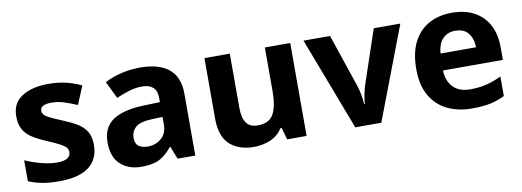

<svg xmlns="http://www.w3.org/2000/svg" viewBox="-50 -829 3018 1111"><g transform="rotate(-10 1459.0 -273.5)"><path d="M459 -162Q459 -79 400.5 -34.5Q342 10 226 10Q169 10 128 2.5Q87 -5 46 -22V-145Q90 -125 141 -112Q192 -99 231 -99Q275 -99 293.5 -112Q312 -125 312 -146Q312 -160 304.5 -171Q297 -182 272 -196Q247 -210 194 -232Q143 -254 110 -275.5Q77 -297 61 -327.5Q45 -358 45 -404Q45 -480 104 -518Q163 -556 261 -556Q312 -556 358 -546Q404 -536 453 -513L408 -406Q368 -423 332 -434.5Q296 -446 259 -446Q226 -446 209.5 -437Q193 -428 193 -410Q193 -397 201.5 -386.5Q210 -376 234.5 -364Q259 -352 307 -332Q354 -313 388 -292.5Q422 -272 440.5 -241.5Q459 -211 459 -162Z M799 -557Q909 -557 967.5 -509.5Q1026 -462 1026 -364V0H922L893 -74H889Q854 -30 815 -10Q776 10 708 10Q635 10 587 -32.5Q539 -75 539 -163Q539 -250 600 -291.5Q661 -333 783 -337L878 -340V-364Q878 -407 855.5 -427Q833 -447 793 -447Q753 -447 715 -435.5Q677 -424 639 -407L590 -508Q634 -531 687.5 -544Q741 -557 799 -557ZM820 -251Q748 -249 720 -225Q692 -201 692 -162Q692 -128 712 -113.5Q732 -99 764 -99Q812 -99 845 -127.5Q878 -156 878 -208V-253Z M1680 -546V0H1566L1546 -70H1538Q1512 -28 1466.5 -9Q1421 10 1370 10Q1282 10 1229 -37.5Q1176 -85 1176 -190V-546H1325V-227Q1325 -169 1346 -139Q1367 -109 1413 -109Q1481 -109 1506 -155.5Q1531 -202 1531 -289V-546Z M1966 0 1758 -546H1914L2019 -235Q2025 -217 2029.5 -197Q2034 -177 2036.5 -158Q2039 -139 2040 -123H2044Q2045 -140 2048 -159Q2051 -178 2055.5 -197.5Q2060 -217 2066 -235L2171 -546H2327L2119 0Z M2630 -556Q2706 -556 2760.5 -527Q2815 -498 2845 -443Q2875 -388 2875 -308V-236H2523Q2525 -173 2560.5 -137Q2596 -101 2659 -101Q2712 -101 2755 -111.5Q2798 -122 2844 -144V-29Q2804 -9 2759.5 0.5Q2715 10 2652 10Q2570 10 2507 -20.5Q2444 -51 2408 -113Q2372 -175 2372 -269Q2372 -365 2404.5 -428.5Q2437 -492 2495 -524Q2553 -556 2630 -556ZM2631 -450Q2588 -450 2559.5 -422Q2531 -394 2526 -335H2735Q2734 -385 2709 -417.5Q2684 -450 2631 -450Z"/></g></svg>

Font: Noto Sans Bassa Vah
Style: Regular
Weight: 400
Designer: Monotype Design Team
Foundry: Monotype Imaging Inc.
Version: Version 2.002